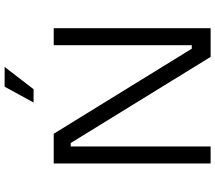

<svg xmlns="http://www.w3.org/2000/svg" viewBox="-72 -892 964 861"><g transform="rotate(-90 410.5 -462.0)"><path d="M107.4 0V-703.6H240.7L622.1 -84.5H637.7V-703.6H713.9V0H585.4L199.2 -627.4H183.6V0ZM451.7 -923.8H540.5L440.4 -793.9H380.9Z"/></g></svg>

Font: Metrophobic
Style: Regular
Weight: 400
Designer: Vernon Adams
Foundry: Vernon Adams
Version: Version 3.200; ttfautohint (v1.8.4.7-5d5b);gftools[0.9.23]